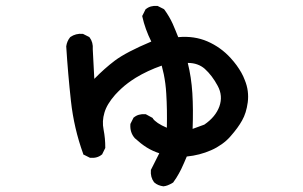

<svg xmlns="http://www.w3.org/2000/svg" viewBox="-20 -576 1040 658"><path d="M539.6 62.5Q535.2 62 531 60.8Q526.9 59.6 522.9 58.1Q519 56.6 515.6 54.4Q512.2 52.2 508.8 49.3L508.3 48.8L507.8 48.3Q495.1 31.2 497.1 7.3V6.3L497.6 5.4L525.9 -50.8Q515.1 -54.2 504.4 -59.1Q493.7 -64 483.4 -70.3Q473.1 -76.7 462.9 -84.7Q452.6 -92.8 442.4 -102.1L441.9 -102.5Q424.8 -122.1 426.8 -149.9V-150.9L427.2 -151.9L437 -171.4L437.5 -172.9L438.5 -173.3Q454.1 -186.5 478 -184.6H479.5L480.5 -184.1L502 -172.4L503.4 -171.4L503.9 -169.9Q508.8 -162.6 521 -154.3Q533.2 -146 551.8 -138.2Q553.2 -200.7 549.8 -254.9Q548.8 -272.9 546.6 -289.6Q544.4 -306.2 541.3 -321.5Q538.1 -336.9 534.2 -351.1Q485.4 -334 445.3 -309.6Q431.2 -300.8 418.7 -291.5Q406.2 -282.2 395.3 -272Q384.3 -261.7 374.5 -251Q346.2 -218.8 337.9 -189.9Q329.1 -160.6 335 -131.8Q337.9 -116.7 339.4 -101.3Q340.8 -85.9 340.8 -70.3V-68.8L340.3 -67.9L330.6 -48.3L330.1 -46.9L329.1 -46.4Q313.5 -33.2 289.6 -35.2H288.6L287.6 -35.6L268.1 -45.4L265.6 -46.4L265.1 -48.8Q233.4 -136.2 223.1 -230Q212.9 -322.8 207 -416.5V-417V-417.5Q209.5 -435.1 220.2 -448.2L220.7 -448.7L221.2 -449.2Q239.7 -461.9 263.2 -460H264.2L265.1 -459.5L284.7 -449.7L286.1 -448.7L287.1 -447.8Q299.8 -430.7 297.9 -407.2L303.2 -305.7Q337.9 -341.3 373.5 -368.2Q412.6 -397.5 498.5 -433.6Q477.1 -476.6 467.8 -519L467.3 -521.5L468.3 -522.9L478 -542.5L478.5 -543.9L479.5 -544.4Q495.1 -557.6 519 -555.7H520L521 -555.2L540.5 -545.4L542 -544.4L543 -543.5Q560.5 -519.5 571.8 -494.6Q576.7 -483.4 581.5 -471.7Q586.4 -460 590.8 -448.7Q618.7 -451.2 643.6 -447.5Q668.5 -443.8 690.9 -434.1Q736.8 -414.1 770.5 -377Q781.7 -364.7 790.8 -352.3Q799.8 -339.8 806.9 -327.4Q814 -314.9 818.8 -301.8Q826.7 -282.7 829.1 -263.7Q831.5 -244.6 829.1 -225.6Q824.2 -188.5 809.6 -163.1Q795.9 -138.2 770 -108.9Q763.7 -101.6 756.1 -94.7Q748.5 -87.9 740.2 -82Q731.9 -76.2 722.7 -70.8Q713.4 -65.4 703.1 -61Q664.1 -43.9 620.1 -39.6Q610.8 -17.1 601.1 3.4Q597.2 11.2 593 18.8Q588.9 26.4 584.2 33.7Q579.6 41 574.2 48.3L573.7 49.3L572.8 49.8Q569.8 51.8 566.7 53.5Q563.5 55.2 560.3 56.6Q557.1 58.1 554 59.3Q550.8 60.5 547.4 61.3Q543.9 62 540.5 62.5H540ZM680.2 -148.9Q718.8 -175.3 731.9 -211.4Q744.6 -247.6 726.1 -281.7Q707 -317.4 681.6 -340.3Q670.4 -350.1 656 -355.2Q641.6 -360.4 623.5 -360.4Q635.7 -312 639.2 -256.8Q642.6 -201.2 640.1 -134.3Z"/></svg>

Font: NaikaiFont
Style: SemiBold
Weight: 600
Version: Version 1.89